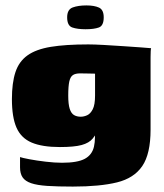

<svg xmlns="http://www.w3.org/2000/svg" viewBox="-20 -565 604 709"><path d="M249 124Q192 124 154.5 121.5Q117 119 95 111.5Q73 104 63.5 90Q54 76 54 53Q54 46 54 33Q54 20 54 15Q62 18 88.5 23Q115 28 148.5 32Q182 36 209 36Q266 36 293 21.5Q320 7 327 -23.5Q334 -54 328 -101L347 -98Q336 -70 322.5 -53.5Q309 -37 281.5 -29.5Q254 -22 201 -22Q136 -22 97 -38.5Q58 -55 41 -93.5Q24 -132 24 -199Q24 -259 37 -298.5Q50 -338 81.5 -360.5Q113 -383 167.5 -392Q222 -401 306 -401Q328 -401 363.5 -399Q399 -397 435.5 -394.5Q472 -392 500.5 -390Q529 -388 538 -387Q537 -385 536.5 -375.5Q536 -366 536 -353.5Q536 -341 536 -326V-86Q536 3 505.5 48Q475 93 412 108.5Q349 124 249 124ZM278 -134Q290 -134 302 -139.5Q314 -145 322.5 -161.5Q331 -178 331 -212V-293Q325 -293 308 -293.5Q291 -294 276 -294Q259 -294 249.5 -288Q240 -282 236 -264.5Q232 -247 232 -212Q232 -180 237.5 -163Q243 -146 253.5 -140Q264 -134 278 -134ZM296 -457Q266 -457 247 -463.5Q228 -470 228 -501Q228 -530 248.5 -537.5Q269 -545 299 -545Q328 -545 345.5 -537Q363 -529 363 -501Q363 -470 345 -463.5Q327 -457 296 -457Z"/></svg>

Font: Genos Thin Black
Style: Regular
Weight: 900
Version: Version 1.010